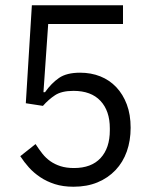

<svg xmlns="http://www.w3.org/2000/svg" viewBox="-20 -697 568 729"><path d="M447 -606H163L145 -347H151Q175 -381 204 -401Q233 -421 284 -421Q326 -421 361 -407Q396 -393 421.5 -366Q447 -339 461.5 -300.5Q476 -262 476 -212Q476 -163 461.5 -122Q447 -81 418.5 -51Q390 -21 350 -4.5Q310 12 259 12Q219 12 188 2Q157 -8 132.5 -24.5Q108 -41 90 -61Q72 -81 57 -104L115 -150Q128 -130 141 -113.5Q154 -97 171 -85Q188 -73 210 -66Q232 -59 261 -59Q327 -59 362 -97Q397 -135 397 -202V-210Q397 -276 361.5 -314Q326 -352 259 -352Q214 -352 189 -335.5Q164 -319 143 -295L78 -305L101 -677H447Z"/></svg>

Font: PlemolJP
Style: Regular
Weight: 400
Monospace: yes
Version: v2.0.4; ttfautohint (v1.8.4.7-5d5b-dirty) -l 6 -r 45 -G 200 